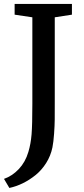

<svg xmlns="http://www.w3.org/2000/svg" viewBox="-22 -763 420 962"><path d="M24.9 178.7 -2 133.3Q39.6 118.7 72.3 84Q105 49.3 120.1 -1.5Q132.3 -42 136.2 -89.8Q140.1 -137.7 140.1 -242.7V-676.3L51.3 -689.5V-743.2H338.4V-689.5L252.4 -676.3V-275.4Q252.4 -268.6 252.4 -255.9Q252.4 -196.3 252.2 -165.3Q252 -134.3 249 -93Q246.1 -51.8 240.7 -24.4Q231.9 18.1 209.2 54Q186.5 89.8 155.8 114.5Q125 139.2 92 155.3Q59.1 171.4 24.9 178.7Z"/></svg>

Font: HaufeMerriweather
Style: Regular
Weight: 400
Designer: Eben Sorkin ( eben@eyebytes.com )
Foundry: Eben Sorkin
Version: Version 1.56